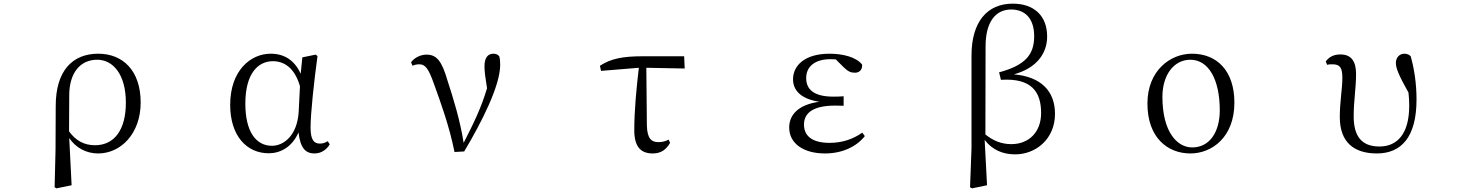

<svg xmlns="http://www.w3.org/2000/svg" viewBox="-20 -825 8040 1051"><path d="M279 200 289 206 372 189 359 -69C396 -15 453 15 517 15C641 15 750 -93 750 -264C750 -440 651 -531 518 -531C375 -531 285 -436 285 -245L284 -6ZM358 -106 359 -306C360 -426 419 -498 512 -498C600 -498 669 -416 669 -263C669 -113 605 -30 500 -30C439 -30 393 -57 358 -106Z M1451 14C1513 14 1578 -18 1614 -100C1624 -16 1651 15 1702 15C1739 15 1769 -7 1785 -35L1774 -52C1760 -44 1749 -39 1731 -39C1698 -39 1680 -60 1680 -127C1680 -204 1699 -380 1718 -518L1708 -526L1635 -511L1626 -421C1592 -497 1534 -531 1462 -531C1350 -531 1240 -437 1240 -251C1240 -82 1330 14 1451 14ZM1622 -353 1615 -213C1607 -82 1532 -27 1469 -27C1379 -27 1323 -107 1323 -258C1323 -425 1394 -490 1474 -490C1535 -490 1593 -454 1622 -353Z M2468 7 2521 4C2619 -160 2718 -357 2718 -470C2718 -488 2717 -501 2713 -517C2705 -526 2696 -531 2681 -531C2649 -531 2632 -507 2632 -462C2632 -434 2637 -397 2646 -342C2614 -234 2574 -153 2518 -43C2499 -165 2462 -285 2429 -386C2399 -489 2371 -526 2315 -526C2283 -526 2249 -510 2230 -484L2238 -465C2248 -470 2260 -473 2276 -473C2308 -473 2326 -449 2355 -367C2394 -259 2439 -136 2468 7Z M3553 15C3598 15 3627 -6 3648 -43L3640 -61C3624 -52 3607 -47 3584 -47C3547 -47 3523 -65 3521 -137L3518 -454L3728 -450L3725 -517H3499C3388 -517 3324 -504 3264 -465L3270 -437L3477 -454C3464 -344 3452 -221 3452 -112C3452 -20 3489 15 3553 15Z M4496 15C4593 15 4670 -24 4714 -80L4700 -99C4648 -62 4588 -43 4521 -43C4427 -43 4381 -80 4381 -143C4381 -200 4421 -247 4552 -247C4562 -247 4572 -247 4598 -246V-298C4574 -296 4559 -296 4542 -296C4433 -296 4393 -337 4393 -398C4393 -460 4440 -501 4526 -501L4555 -500L4598 -457C4624 -432 4638 -427 4661 -427C4684 -427 4702 -444 4699 -472C4666 -513 4593 -531 4521 -531C4385 -531 4321 -466 4321 -391C4321 -331 4364 -283 4465 -268C4348 -252 4300 -195 4300 -127C4300 -39 4379 15 4496 15Z M5290 200 5301 206 5383 189 5370 -59C5412 -4 5470 20 5537 20C5649 20 5755 -63 5755 -202C5755 -324 5681 -405 5530 -418C5658 -453 5712 -536 5712 -625C5712 -739 5640 -805 5524 -805C5384 -805 5298 -706 5298 -521V-14ZM5374 -89 5375 -571C5375 -704 5429 -773 5515 -773C5591 -773 5641 -724 5641 -627C5641 -526 5593 -468 5449 -429L5459 -388C5628 -399 5679 -321 5679 -206C5679 -102 5612 -36 5516 -36C5463 -36 5417 -54 5374 -89Z M6496 15C6615 15 6737 -75 6737 -263C6737 -439 6640 -531 6505 -531C6385 -531 6261 -438 6261 -258C6261 -70 6373 15 6496 15ZM6506 -18C6422 -18 6343 -105 6343 -295C6343 -415 6406 -498 6496 -498C6595 -498 6657 -391 6657 -221C6657 -106 6604 -18 6506 -18Z M7517 15C7650 15 7734 -74 7734 -280C7734 -369 7721 -451 7702 -517C7694 -526 7682 -531 7667 -531C7641 -531 7621 -510 7621 -481C7621 -450 7638 -411 7690 -318C7693 -292 7694 -269 7694 -246C7694 -92 7628 -23 7531 -23C7433 -23 7390 -80 7390 -188C7390 -275 7403 -342 7403 -420C7403 -487 7379 -527 7317 -527C7281 -527 7254 -513 7237 -488L7245 -470C7253 -473 7263 -473 7274 -473C7315 -473 7328 -455 7328 -398C7328 -341 7314 -267 7314 -184C7314 -45 7393 15 7517 15Z"/></svg>

Font: Harano Aji Mincho K1
Style: Regular
Weight: 400
Foundry: Masamichi Hosoda
Version: HaranoAjiMinchoK1-Regular version 20230610;ttx 4.39.4